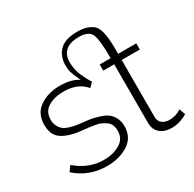

<svg xmlns="http://www.w3.org/2000/svg" viewBox="-164 -924 1123 1109"><g transform="rotate(-30 397.5 -369.5)"><path d="M770 -65 785 -25Q733 6 679 6Q633 6 603.5 -18.5Q574 -43 574 -87V-479H501V-520H574Q574 -645 556.5 -681.5Q539 -718 476 -718Q357 -718 357 -615Q357 -592 362.5 -568Q368 -544 376 -525.5Q384 -507 392 -492Q400 -477 406 -467L413 -457L386 -429Q337 -489 241 -489Q180 -489 138 -464Q96 -439 96 -384Q96 -358 107 -339Q118 -320 131.5 -310Q145 -300 169.5 -293Q194 -286 208 -284Q222 -282 247 -279Q280 -276 302 -272Q324 -268 354 -258.5Q384 -249 402.5 -235.5Q421 -222 434 -197.5Q447 -173 447 -141Q447 -65 387.5 -27.5Q328 10 247 10Q126 10 39 -68L64 -102Q148 -30 248 -30Q309 -30 354.5 -56.5Q400 -83 400 -137Q400 -159 393 -175.5Q386 -192 370.5 -202.5Q355 -213 341.5 -219.5Q328 -226 304.5 -230Q281 -234 270 -235.5Q259 -237 236 -239Q149 -246 99 -275.5Q49 -305 49 -377Q49 -454 105.5 -491.5Q162 -529 239 -529Q315 -529 362 -498Q359 -504 351.5 -520Q344 -536 341.5 -542.5Q339 -549 334.5 -562Q330 -575 328.5 -587.5Q327 -600 327 -614Q327 -674 364 -711.5Q401 -749 483 -749Q523 -749 549.5 -739Q576 -729 591 -713.5Q606 -698 613.5 -665.5Q621 -633 622.5 -603.5Q624 -574 624 -520H745V-479H624V-99Q624 -71 643 -56Q662 -41 691 -41Q734 -41 770 -65Z"/></g></svg>

Font: Raleway
Style: Light
Weight: 300
Designer: Matt McInerney, Pablo Impallari, Rodrigo Fuenzalida
Foundry: Matt McInerney, Pablo Impallari, Rodrigo Fuenzalida
Version: Version 3.000